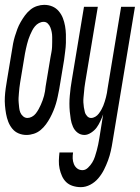

<svg xmlns="http://www.w3.org/2000/svg" viewBox="-40 -548 576 791"><path d="M69 8Q52 8 36.5 1.5Q21 -5 10.5 -18Q0 -31 -6 -46.5Q-12 -62 -15 -79Q-18 -96 -19.5 -113.5Q-21 -131 -20 -148.5Q-19 -166 -16.5 -184Q-14 -202 -11 -219L9 -339Q11 -354 14 -369Q17 -384 21.5 -399Q26 -414 31.5 -428.5Q37 -443 45 -457Q53 -471 62.5 -484Q72 -497 84.5 -507.5Q97 -518 112.5 -523Q128 -528 142 -528Q160 -528 175.5 -521.5Q191 -515 202 -502Q213 -489 219 -473.5Q225 -458 228 -441Q231 -424 231.5 -406.5Q232 -389 231.5 -371.5Q231 -354 228.5 -336Q226 -318 224 -301L204 -181Q201 -166 198 -151Q195 -136 190.5 -121Q186 -106 180 -91.5Q174 -77 166.5 -63Q159 -49 149.5 -36Q140 -23 127.5 -12.5Q115 -2 99.5 3Q84 8 69 8ZM73 -62Q82 -62 91.5 -67Q101 -72 107.5 -80.5Q114 -89 119 -98Q124 -107 128 -116Q132 -125 135.5 -134.5Q139 -144 141.5 -153.5Q144 -163 145.5 -172.5Q147 -182 148 -192L168 -312Q170 -323 172 -333.5Q174 -344 174.5 -354.5Q175 -365 175 -375Q175 -385 175 -395.5Q175 -406 173 -416Q171 -426 167.5 -435Q164 -444 157 -451Q150 -458 140 -458Q130 -458 120.5 -453Q111 -448 104 -439.5Q97 -431 92.5 -422Q88 -413 84 -404Q80 -395 77 -385.5Q74 -376 71.5 -366.5Q69 -357 67 -347.5Q65 -338 63 -328L43 -208Q41 -197 40 -186.5Q39 -176 38 -165.5Q37 -155 36.5 -145Q36 -135 37 -124.5Q38 -114 39 -104Q40 -94 43.5 -85Q47 -76 55 -69Q63 -62 73 -62ZM293 223Q276 223 260 218Q244 213 233 202.5Q222 192 215.5 177.5Q209 163 205.5 147Q202 131 202.5 114Q203 97 205 80H261Q259 93 259.5 105Q260 117 264.5 128Q269 139 278 146Q287 153 300 153Q312 153 322.5 143Q333 133 340 121.5Q347 110 351 97.5Q355 85 358.5 72.5Q362 60 364.5 47.5Q367 35 369 23L385 -77Q380 -63 373.5 -49Q367 -35 358.5 -23Q350 -11 335.5 -1.5Q321 8 308 8Q292 8 279.5 -1.5Q267 -11 260.5 -26Q254 -41 251.5 -56.5Q249 -72 247.5 -88Q246 -104 246 -120.5Q246 -137 247.5 -153.5Q249 -170 251 -186.5Q253 -203 256 -219L306 -520H363L311 -208Q309 -198 308 -187.5Q307 -177 306 -166.5Q305 -156 304 -146Q303 -136 303.5 -126Q304 -116 305.5 -106Q307 -96 309.5 -86.5Q312 -77 319 -69.5Q326 -62 335 -62Q344 -62 352.5 -67Q361 -72 367 -80Q373 -88 377.5 -96Q382 -104 385.5 -112.5Q389 -121 391.5 -129.5Q394 -138 396.5 -147Q399 -156 400.5 -165Q402 -174 403 -182L459 -520H516L424 34Q421 54 416.5 74Q412 94 405 113Q398 132 388.5 151Q379 170 365 186.5Q351 203 332 213Q313 223 293 223Z"/></svg>

Font: Iosevka Term Curly
Style: Italic
Weight: 400
Italic angle: -9°
Designer: Belleve Invis
Foundry: Belleve Invis
Version: Version 32.3.0